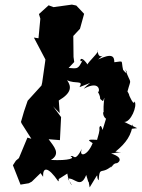

<svg xmlns="http://www.w3.org/2000/svg" viewBox="-20 -784 615 833"><path d="M270 -481 302 -515 299 -537 298 -628 327 -659 345 -724 311 -760 292 -764 212 -753 191 -761 149 -723 155 -703 147 -618 127 -621 177 -526 176 -517 163 -426 160 -413 100 -347 84 -300 71 -255 74 -248 116 -182 99 -187 62 -98 49 -87 36 -67 69 17 105 11 118 4 156 -33 167 -17C165 -60 188 -63 233 3C244 -18 210 10 272 -31C277 13 311 44 274 -9C304 -15 329 38 354 -25C372 40 359 -27 369 29C420 -54 392 -16 408 -2C413 -71 419 -16 477 -75C443 -34 467 -76 486 -76C490 -75 525 -98 462 -118C528 -129 520 -120 481 -126C529 -165 550 -198 557 -248C557 -233 509 -219 575 -228L519 -255C547 -253 577 -324 564 -344C558 -316 533 -398 527 -391C545 -353 544 -371 533 -387C550 -451 550 -410 523 -484C532 -472 539 -451 514 -481C504 -524 520 -519 476 -514C476 -539 467 -555 406 -526C457 -572 405 -509 404 -565C415 -562 358 -511 360 -504C318 -565 325 -487 343 -534C315 -468 313 -493 254 -489ZM201 -90C245 -117 214 -148 191 -180L240 -176L245 -276L210 -323L239 -293L235 -348C291 -381 291 -408 271 -436C308 -418 344 -438 325 -406C393 -431 373 -431 343 -399C424 -442 411 -373 404 -387C425 -349 403 -362 427 -345C441 -385 424 -337 431 -284C429 -319 420 -282 440 -269L425 -220C416 -253 411 -229 411 -229C416 -202 380 -143 416 -176C348 -182 364 -175 382 -163C358 -103 319 -103 336 -139C301 -74 302 -117 286 -105C307 -99 281 -86 201 -90Z"/></svg>

Font: Asimov Aggro
Style: CondIt
Weight: 500
Designer: Google
Version: Version 2.000980; 2014